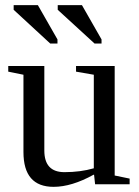

<svg xmlns="http://www.w3.org/2000/svg" viewBox="-20 -715 540 745"><path d="M345 -37H343Q258 10 188 10Q71 10 71 -125V-425L12 -437V-459H152V-131Q152 -47 230 -47Q292 -47 344 -62V-425L275 -437V-459H425V-34L483 -22V0H349ZM347 -546 204 -677V-695H298L374 -562V-546ZM175 -546 33 -677V-695H127L203 -562V-546Z"/></svg>

Font: Libra Serif Modern
Style: Regular
Weight: 400
Designer: Stefan Peev, Context Ltd
Foundry: Stefan Peev, Context Ltd
Version: Version 1.000